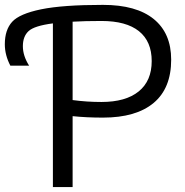

<svg xmlns="http://www.w3.org/2000/svg" viewBox="-129 -760 750 780"><path d="M85.9 -665Q10.7 -655.3 -12.7 -633.8Q-36.1 -612.3 -36.1 -572.3Q-36.1 -533.2 -10.7 -493.2H-86.9Q-109.4 -536.1 -109.4 -580.1Q-109.4 -638.7 -79.6 -671.4Q-49.8 -704.1 38.1 -722.2Q126 -740.2 289.1 -740.2Q424.8 -740.2 495.6 -682.6Q566.4 -625 566.4 -517.6Q566.4 -401.4 495.1 -341.8Q423.8 -282.2 289.1 -282.2Q222.7 -282.2 166 -288.1V0H85.9ZM166 -671.9V-353.5Q223.6 -345.7 283.2 -345.7Q381.8 -345.7 434.6 -388.7Q487.3 -431.6 487.3 -511.7Q487.3 -591.8 435.5 -633.3Q383.8 -674.8 283.2 -674.8Q215.8 -674.8 166 -671.9Z"/></svg>

Font: Gen Shin Gothic Normal
Style: Regular
Weight: 300
Designer: [Source Han Sans]
Ryoko NISHIZUKA  (kana & ideographs); Paul D. Hunt (Latin, Greek & Cyrillic); Wenlong ZHANG  (bopomofo
Version: Version 1.002.20150607